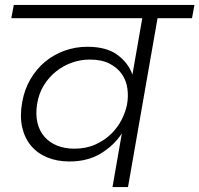

<svg xmlns="http://www.w3.org/2000/svg" viewBox="-20 -760 810 780"><path d="M282 -156Q330 -156 367.5 -173Q405 -190 431.5 -216Q458 -242 474 -273.5Q490 -305 496 -335Q502 -368 497.5 -400.5Q493 -433 475 -459Q457 -485 425 -501.5Q393 -518 345 -518Q307 -518 272 -505.5Q237 -493 208 -470Q179 -447 158.5 -414Q138 -381 131 -339Q124 -296 132 -262Q140 -228 160.5 -204.5Q181 -181 212 -168.5Q243 -156 282 -156ZM620 -686 500 0H437L475 -218Q443 -169 389.5 -136.5Q336 -104 262 -104Q212 -104 172 -120.5Q132 -137 106 -168Q80 -199 70 -243.5Q60 -288 70 -344Q79 -396 103.5 -438Q128 -480 163 -509Q198 -538 242 -554Q286 -570 335 -570Q412 -570 456.5 -537.5Q501 -505 518 -457L558 -686H26L36 -740H770L760 -686Z"/></svg>

Font: SVN-Poppins Light
Style: Italic
Weight: 300
Italic angle: -10°
Designer: Ninad Kale (Devanagari), Jonny Pinhorn (Latin)
Foundry: Indian Type Foundry
Version: Version 3.002 2017; ttfautohint (v1.8.3)